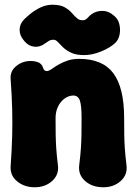

<svg xmlns="http://www.w3.org/2000/svg" viewBox="-20 -770 580 812"><path d="M25 -435Q22 -469 48.5 -490.5Q75 -512 109 -512Q127 -512 141.5 -506.5Q156 -501 162 -484Q164 -475 171 -471Q178 -467 190 -473Q196 -476 206.5 -483.5Q217 -491 232.5 -499.5Q248 -508 268 -514.5Q288 -521 315 -521Q414 -521 459.5 -460Q505 -399 505 -271Q505 -229 505.5 -199.5Q506 -170 508 -141Q510 -112 515 -71Q520 -31 490.5 -4.5Q461 22 417 22Q370 22 340 -4.5Q310 -31 315 -71Q320 -112 322 -141Q324 -170 324.5 -199.5Q325 -229 325 -271Q325 -325 317.5 -345.5Q310 -366 290 -366Q271 -366 253.5 -353.5Q236 -341 225.5 -319.5Q215 -298 215 -271Q215 -229 215.5 -199.5Q216 -170 218 -141Q220 -112 225 -71Q230 -31 200.5 -4.5Q171 22 127 22Q83 22 52.5 -3Q22 -28 25 -68Q30 -138 31.5 -194.5Q33 -251 31.5 -308.5Q30 -366 25 -435ZM80 -600Q63 -620 63 -644Q63 -668 81 -687Q93 -699 111 -713.5Q129 -728 152.5 -739Q176 -750 202 -750Q235 -750 254 -739Q273 -728 284.5 -714.5Q296 -701 307.5 -691.5Q319 -682 336 -685Q344 -687 351 -695Q358 -703 366 -709Q386 -724 412.5 -724Q439 -724 459 -706L464 -702Q479 -690 484.5 -668.5Q490 -647 486 -625Q482 -603 468 -589Q446 -568 408 -552.5Q370 -537 336 -537Q302 -537 281 -547Q260 -557 247 -569.5Q234 -582 225 -592Q216 -602 206 -602Q195 -602 187.5 -597.5Q180 -593 170 -586Q149 -570 125 -572.5Q101 -575 84 -595Z"/></svg>

Font: Winky Sans ExtraBold
Style: Regular
Weight: 800
Designer: Simon Atzbach
Foundry: typofactur
Version: Version 1.205